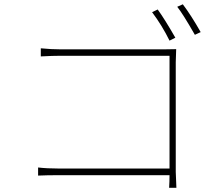

<svg xmlns="http://www.w3.org/2000/svg" viewBox="-20 -860 1040 903"><path d="M804.7 -682.6 777.3 -668.9Q742.2 -740.2 695.3 -802.7L721.7 -815.4Q754.9 -769.5 804.7 -682.6ZM806.6 -567.4V-51.8L809.6 23.4H775.4Q777.3 -5.9 777.3 -36.1H256.8Q202.1 -36.1 159.2 -34.2V-72.3Q201.2 -67.4 255.9 -67.4H777.3V-597.7H267.6Q227.5 -597.7 171.9 -594.7V-632.8Q220.7 -627.9 266.6 -627.9H748Q785.2 -627.9 808.6 -628.9Q806.6 -585.9 806.6 -567.4ZM813.5 -828.1 839.8 -839.8Q878.9 -788.1 923.8 -709L896.5 -696.3Q838.9 -796.9 813.5 -828.1Z"/></svg>

Font: Gen Shin Gothic Monospace ExtraLight
Style: Regular
Weight: 200
Designer: [Source Han Sans]
Ryoko NISHIZUKA  (kana & ideographs); Paul D. Hunt (Latin, Greek & Cyrillic); Wenlong ZHANG  (bopomofo
Version: Version 1.002.20150607